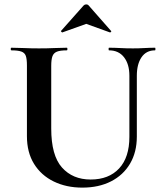

<svg xmlns="http://www.w3.org/2000/svg" viewBox="-20 -843 743 877"><path d="M571 -497Q571 -550 546.5 -581.5Q522 -613 478 -613Q476 -613 476 -619Q476 -625 478 -625Q503 -625 529.5 -623.5Q556 -622 587 -622Q614 -622 640 -623.5Q666 -625 688 -625Q690 -625 690 -619Q690 -613 688 -613Q648 -613 626.5 -581.5Q605 -550 605 -497V-219Q605 -148 574 -95.5Q543 -43 487 -14.5Q431 14 356 14Q283 14 225.5 -14Q168 -42 135.5 -94.5Q103 -147 103 -221V-544Q103 -573 98 -587.5Q93 -602 77.5 -607.5Q62 -613 32 -613Q29 -613 29 -619Q29 -625 32 -625Q58 -625 90 -623.5Q122 -622 158 -622Q196 -622 228 -623.5Q260 -625 285 -625Q288 -625 288 -619Q288 -613 285 -613Q255 -613 240 -607Q225 -601 219.5 -586Q214 -571 214 -542V-256Q214 -133 263 -78Q312 -23 394 -23Q477 -23 524 -73.5Q571 -124 571 -218ZM259 -702 362 -818Q367 -823 374 -823Q381 -823 385 -818L487 -702Q490 -701 487 -697.5Q484 -694 482 -695L374 -734L265 -695Q264 -694 260.5 -697.5Q257 -701 259 -702Z"/></svg>

Font: Cormorant
Style: Bold
Weight: 700
Designer: Christian Thalmann (Catharsis Fonts)
Foundry: Catharsis Fonts
Version: Version 4.000